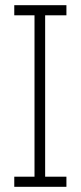

<svg xmlns="http://www.w3.org/2000/svg" viewBox="-20 -720 311 740"><path d="M236 0H35V-39H113V-661H35V-700H236V-661H154V-39H236Z"/></svg>

Font: Josefin Slab
Style: Regular
Weight: 400
Designer: Santiago Orozco
Foundry: Typemade
Version: Version 2.000